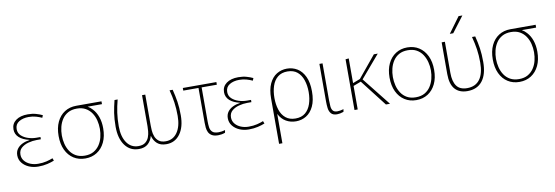

<svg xmlns="http://www.w3.org/2000/svg" viewBox="-64 -1243 5607 1938"><g transform="rotate(-10 2739.0 -273.5)"><path d="M237 8Q185 8 142 -10.5Q99 -29 72.5 -62.5Q46 -96 46 -140Q46 -179 66.5 -206.5Q87 -234 121 -250Q155 -266 195 -271V-273Q128 -288 91 -321.5Q54 -355 54 -405Q54 -463 99.5 -496.5Q145 -530 221 -530Q268 -530 305 -519.5Q342 -509 371 -495L361 -470Q335 -482 301 -492Q267 -502 226 -502Q167 -502 126.5 -477Q86 -452 86 -402Q86 -361 114.5 -334.5Q143 -308 184.5 -295Q226 -282 267 -282H309V-259H267Q224 -259 180.5 -247.5Q137 -236 108 -210.5Q79 -185 79 -142Q79 -105 101.5 -77.5Q124 -50 160.5 -35Q197 -20 240 -20Q289 -20 327 -29.5Q365 -39 391 -50L401 -24Q372 -12 330 -2Q288 8 237 8Z M719 10Q651 10 599.5 -23Q548 -56 519.5 -116.5Q491 -177 491 -260Q491 -343 519.5 -403.5Q548 -464 599.5 -497Q651 -530 719 -530H978V-501H831Q858 -486 879 -462Q912 -427 930 -375.5Q948 -324 948 -260Q948 -177 919 -116.5Q890 -56 838.5 -23Q787 10 719 10ZM719 -19Q772 -19 809 -40Q846 -61 869.5 -96Q893 -131 903.5 -173.5Q914 -216 914 -260Q914 -304 903.5 -346.5Q893 -389 869.5 -424Q846 -459 809 -480Q772 -501 719 -501Q666 -501 628.5 -480Q591 -459 568 -424Q545 -389 534.5 -346.5Q524 -304 524 -260Q524 -216 534.5 -173.5Q545 -131 568 -96Q591 -61 628.5 -40Q666 -19 719 -19Z M1268 10Q1178 10 1126 -61Q1074 -132 1074 -253Q1074 -332 1083.5 -392.5Q1093 -453 1110 -520H1142Q1124 -452 1115 -389.5Q1106 -327 1106 -252Q1106 -145 1149.5 -82.5Q1193 -20 1268 -20Q1314 -20 1339.5 -40.5Q1365 -61 1376 -91Q1387 -121 1389.5 -151.5Q1392 -182 1392 -201V-520H1425V-201Q1425 -182 1427 -151.5Q1429 -121 1440 -91Q1451 -61 1476.5 -40.5Q1502 -20 1548 -20Q1623 -20 1666.5 -82.5Q1710 -145 1710 -252Q1710 -327 1701 -389.5Q1692 -452 1674 -520H1706Q1723 -453 1732.5 -392.5Q1742 -332 1742 -253Q1742 -132 1690 -61Q1638 10 1549 10Q1489 10 1455 -20.5Q1421 -51 1408 -101Q1395 -51 1361 -20.5Q1327 10 1268 10Z M2080 12Q2039 12 2015.5 -2Q1992 -16 1981.5 -38Q1971 -60 1968.5 -86Q1966 -112 1966 -136V-493H1810V-520H2154V-493H1998V-144Q1998 -112 2002 -83Q2006 -54 2025 -35.5Q2044 -17 2089 -17Q2102 -17 2119.5 -19.5Q2137 -22 2156 -28L2151 -1Q2132 6 2114 9Q2096 12 2080 12Z M2395 8Q2343 8 2300 -10.5Q2257 -29 2230.5 -62.5Q2204 -96 2204 -140Q2204 -179 2224.5 -206.5Q2245 -234 2279 -250Q2313 -266 2353 -271V-273Q2286 -288 2249 -321.5Q2212 -355 2212 -405Q2212 -463 2257.5 -496.5Q2303 -530 2379 -530Q2426 -530 2463 -519.5Q2500 -509 2529 -495L2519 -470Q2493 -482 2459 -492Q2425 -502 2384 -502Q2325 -502 2284.5 -477Q2244 -452 2244 -402Q2244 -361 2272.5 -334.5Q2301 -308 2342.5 -295Q2384 -282 2425 -282H2467V-259H2425Q2382 -259 2338.5 -247.5Q2295 -236 2266 -210.5Q2237 -185 2237 -142Q2237 -105 2259.5 -77.5Q2282 -50 2318.5 -35Q2355 -20 2398 -20Q2447 -20 2485 -29.5Q2523 -39 2549 -50L2559 -24Q2530 -12 2488 -2Q2446 8 2395 8Z M2669 204V-260Q2669 -352 2697 -412Q2725 -472 2772.5 -501Q2820 -530 2878 -530Q2936 -530 2983.5 -501Q3031 -472 3059.5 -412Q3088 -352 3088 -260Q3088 -168 3059.5 -108Q3031 -48 2983.5 -19Q2936 10 2878 10Q2822 10 2776 -16.5Q2730 -43 2703 -97V204ZM2878 -19Q2940 -19 2978.5 -51Q3017 -83 3035.5 -138Q3054 -193 3054 -260Q3054 -327 3035.5 -382Q3017 -437 2978.5 -469Q2940 -501 2878 -501Q2817 -501 2778 -469Q2739 -437 2721 -382Q2703 -327 2703 -260Q2703 -193 2721 -138Q2739 -83 2778 -51Q2817 -19 2878 -19Z M3365 -1Q3345 6 3328.5 9Q3312 12 3298 12Q3256 12 3237 -10.5Q3218 -33 3214 -67Q3210 -101 3210 -135V-520H3242V-143Q3242 -108 3244.5 -79.5Q3247 -51 3260.5 -34Q3274 -17 3307 -17Q3318 -17 3334.5 -19.5Q3351 -22 3370 -28Z M3478 -520 3511 -523V-270L3586 -299L3768 -520H3808L3612 -290L3842 0H3800L3590 -271L3511 -241V0H3478Z M4111 10Q4044 10 3992.5 -23Q3941 -56 3912 -116.5Q3883 -177 3883 -260Q3883 -343 3912 -403.5Q3941 -464 3992.5 -497Q4044 -530 4111 -530Q4179 -530 4230.5 -497Q4282 -464 4311 -403.5Q4340 -343 4340 -260Q4340 -177 4311 -116.5Q4282 -56 4230.5 -23Q4179 10 4111 10ZM4111 -19Q4165 -19 4202 -40Q4239 -61 4262 -96Q4285 -131 4296 -173.5Q4307 -216 4307 -260Q4307 -304 4296 -346.5Q4285 -389 4262 -424Q4239 -459 4202 -480Q4165 -501 4111 -501Q4058 -501 4021 -480Q3984 -459 3961 -424Q3938 -389 3927.5 -346.5Q3917 -304 3917 -260Q3917 -216 3927.5 -173.5Q3938 -131 3961 -96Q3984 -61 4021 -40Q4058 -19 4111 -19Z M4635 10Q4552 10 4507.5 -40.5Q4463 -91 4463 -195V-520H4496V-201Q4496 -113 4529.5 -66.5Q4563 -20 4637 -20Q4723 -20 4767 -79.5Q4811 -139 4811 -252Q4811 -327 4801.5 -389.5Q4792 -452 4774 -520H4807Q4824 -453 4833 -392.5Q4842 -332 4842 -253Q4842 -126 4788.5 -58Q4735 10 4635 10ZM4559 -590 4677 -751H4716L4594 -590Z M5169 10Q5101 10 5049.5 -23Q4998 -56 4969.5 -116.5Q4941 -177 4941 -260Q4941 -343 4969.5 -403.5Q4998 -464 5049.5 -497Q5101 -530 5169 -530H5428V-501H5281Q5308 -486 5329 -462Q5362 -427 5380 -375.5Q5398 -324 5398 -260Q5398 -177 5369 -116.5Q5340 -56 5288.5 -23Q5237 10 5169 10ZM5169 -19Q5222 -19 5259 -40Q5296 -61 5319.5 -96Q5343 -131 5353.5 -173.5Q5364 -216 5364 -260Q5364 -304 5353.5 -346.5Q5343 -389 5319.5 -424Q5296 -459 5259 -480Q5222 -501 5169 -501Q5116 -501 5078.5 -480Q5041 -459 5018 -424Q4995 -389 4984.5 -346.5Q4974 -304 4974 -260Q4974 -216 4984.5 -173.5Q4995 -131 5018 -96Q5041 -61 5078.5 -40Q5116 -19 5169 -19Z"/></g></svg>

Font: Murecho ExtraLight
Style: Regular
Weight: 200
Designer: Neil Summerour
Foundry: Positype
Version: Version 1.010; ttfautohint (v1.8.3)